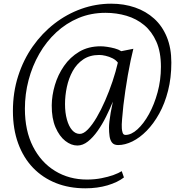

<svg xmlns="http://www.w3.org/2000/svg" viewBox="-20 -771 983 1041"><path d="M50 -169.5Q50 -270.5 78.5 -359Q107 -447.5 157.5 -519.2Q208 -591 275.2 -643Q342.5 -695 421 -723Q499.5 -751 583 -751Q652.5 -751 712 -730.5Q771.5 -710 815.8 -670Q860 -630 884.5 -570.2Q909 -510.5 909 -432Q909 -349 891.2 -279.2Q873.5 -209.5 843.2 -155Q813 -100.5 775.5 -62.2Q738 -24 697.8 -4.2Q657.5 15.5 620.5 15.5Q598 15.5 587.5 2.2Q577 -11 574 -32.8Q571 -54.5 571 -79.5Q571 -91.5 573.2 -112.2Q575.5 -133 580.2 -160.5Q585 -188 592 -220Q576 -180.5 555.2 -138.8Q534.5 -97 509.5 -61.5Q484.5 -26 456.8 -4Q429 18 399.5 18Q366 18 334 -7Q302 -32 281 -80.5Q260 -129 260.5 -200Q261 -253.5 277.5 -309.5Q294 -365.5 327 -413.2Q360 -461 409.5 -490.5Q459 -520 525.5 -520Q540.5 -520 561 -517Q581.5 -514 602 -508.5Q622.5 -503 637.5 -493.5L703 -506.5Q696 -479.5 688.2 -442.2Q680.5 -405 673 -363Q665.5 -321 659.5 -278.8Q653.5 -236.5 649 -200Q645 -160.5 642 -126Q639 -91.5 640.5 -75Q641 -64 644.8 -51.8Q648.5 -39.5 660.5 -39.5Q692 -39.5 725.5 -70Q759 -100.5 787.8 -152.5Q816.5 -204.5 834.5 -270.8Q852.5 -337 852.5 -409Q852.5 -489 828 -544.5Q803.5 -600 761.8 -634.8Q720 -669.5 665.8 -685.5Q611.5 -701.5 552 -701.5Q473.5 -701.5 406.2 -673.5Q339 -645.5 285 -595.5Q231 -545.5 193 -479.2Q155 -413 135 -337Q115 -261 115 -181.5Q115 -62.5 158.8 23.5Q202.5 109.5 278.8 156Q355 202.5 451.5 202.5Q493.5 202.5 530.2 195.2Q567 188 595.2 177.8Q623.5 167.5 640 157L652 191Q618 217.5 563.2 233.8Q508.5 250 442.5 250Q355 250 283.2 221.5Q211.5 193 159.2 138.8Q107 84.5 78.5 6.5Q50 -71.5 50 -169.5ZM332.5 -206.5Q332.5 -159.5 342.8 -122.8Q353 -86 371 -65.5Q389 -45 412.5 -45Q433 -45 456.5 -69.2Q480 -93.5 504 -134.2Q528 -175 550 -225.5Q572 -276 590 -329.5Q608 -383 619 -431.5Q608 -446 590 -455Q572 -464 552.5 -468.5Q533 -473 518.5 -473Q467 -473 431.5 -449Q396 -425 374.2 -385.8Q352.5 -346.5 342.5 -299.5Q332.5 -252.5 332.5 -206.5Z"/></svg>

Font: Merriweather 36pt Light
Style: Italic
Weight: 300
Italic angle: -7.8°
Version: Version 2.101